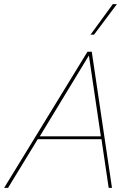

<svg xmlns="http://www.w3.org/2000/svg" viewBox="-66 -911 633 931"><path d="M-46 0 358 -660H379L477 0H461L426 -236H117L-27 0ZM127 -250H423L365 -642ZM481 -891H501L390 -743H373Z"/></svg>

Font: Kantumruy Pro Thin
Style: Italic
Weight: 250
Italic angle: -13°
Version: Version 1.002